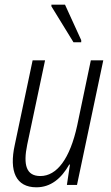

<svg xmlns="http://www.w3.org/2000/svg" viewBox="-20 -788 471 818"><path d="M293 -608H326V-617L257 -768H199V-761ZM135 10C196 10 241 -27 275 -87H278L265 0H308L420 -531H367L309 -254C278 -111 222 -38 152 -38C92 -38 78 -85 96 -172L172 -531H119L43 -171C18 -58 48 10 135 10Z"/></svg>

Font: Noto Sans Condensed Light
Style: Italic
Weight: 300
Width: 3
Italic angle: -12°
Designer: Monotype Design Team
Foundry: Monotype Imaging Inc.
Version: Version 2.013